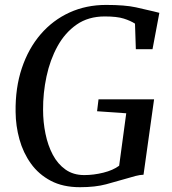

<svg xmlns="http://www.w3.org/2000/svg" viewBox="-20 -772 715 800"><path d="M313 8Q242 8 191.5 -18.8Q141 -45.5 108.8 -90.5Q76.5 -135.5 61 -191.5Q45.5 -247.5 45 -305.5Q43.5 -406 71 -488Q98.5 -570 149.2 -629Q200 -688 269.5 -719.8Q339 -751.5 422 -751.5Q500.5 -751.5 546.2 -741.5Q592 -731.5 620 -724.5Q626 -723 632 -721.5Q638 -720 644 -718.5L615.5 -567H546L542.5 -673.5Q524 -685.5 495.8 -694.5Q467.5 -703.5 416.5 -703.5Q348 -703.5 299.2 -669.5Q250.5 -635.5 219.5 -579Q188.5 -522.5 173.8 -453.5Q159 -384.5 159.5 -314.5Q159.5 -263.5 169.5 -214.8Q179.5 -166 200 -127.2Q220.5 -88.5 253 -65.5Q285.5 -42.5 331 -42.5Q370 -42.5 410.5 -52.5Q451 -62.5 476.5 -81.5L506 -300L384.5 -308.5L390.5 -358H622L578 -44Q563 -43.5 544.8 -38.8Q526.5 -34 505 -27.5Q467.5 -16.5 422.2 -4.2Q377 8 313 8Z"/></svg>

Font: Merriweather Text Regular
Style: Italic
Weight: 400
Italic angle: -7.8°
Designer: Eben Sorkin
Foundry: Eben Sorkin
Version: Version 2.100; ttfautohint (v1.7.19-72a1) -l 8 -r 50 -G 200 